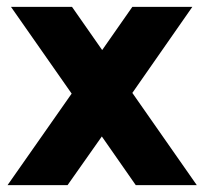

<svg xmlns="http://www.w3.org/2000/svg" viewBox="-20 -540 595 560"><path d="M376 0H554L366 -269L541 -520H366L278 -394L190 -520H12L189 -267L2 0H177L277 -142Z"/></svg>

Font: Aspekta 750
Style: Regular
Weight: 750
Designer: Ivo Dolenc
Version: Version 2.000